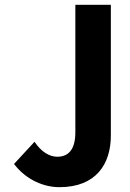

<svg xmlns="http://www.w3.org/2000/svg" viewBox="-20 -763 540 795"><path d="M439 -743H292V-215C292 -142 262 -114 217 -114C185 -114 151 -134 123 -176L38 -84C91 -15 165 12 226 12C379 12 439 -85 439 -202Z"/></svg>

Font: Noto Sans Mono CJK JP Bold
Style: Regular
Weight: 700
Designer: Ryoko NISHIZUKA (kana & ideographs); Paul D. Hunt (Latin, Greek & Cyrillic); Wenlong ZHANG (bopomofo); Sandoll Communica
Foundry: Adobe Systems Incorporated
Version: Version 1.004;PS 1.004;hotconv 1.0.82;makeotf.lib2.5.63406